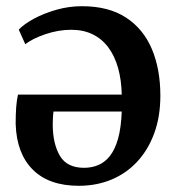

<svg xmlns="http://www.w3.org/2000/svg" viewBox="-20 -586 566 619"><path d="M234 13Q138 13 85.8 -39Q33.5 -91 30.5 -186.5Q30.5 -218 32.2 -240.8Q34 -263.5 38 -281H372.5Q371.5 -328 360.8 -366.5Q350 -405 329.5 -432.8Q309 -460.5 279 -475.2Q249 -490 209.5 -490Q168.5 -490 126.5 -475.8Q84.5 -461.5 61.5 -443.5L40.5 -490.5Q57.5 -508.5 89.5 -525.8Q121.5 -543 161.8 -554.5Q202 -566 244 -566Q330.5 -566 386.5 -529.2Q442.5 -492.5 469.8 -427.5Q497 -362.5 497 -277.5Q497 -210.5 477.5 -157Q458 -103.5 423 -65.5Q388 -27.5 339.8 -7.2Q291.5 13 234 13ZM251 -45Q276 -45 297.2 -54Q318.5 -63 334.8 -83.8Q351 -104.5 360.8 -139.5Q370.5 -174.5 372.5 -226.5H152.5Q151 -215.5 150.5 -202.8Q150 -190 150 -183Q150.5 -122 173.2 -83.5Q196 -45 251 -45Z"/></svg>

Font: Merriweather 24pt SemiBold
Style: Regular
Weight: 600
Designer: Eben Sorkin
Foundry: Eben Sorkin
Version: Version 2.100